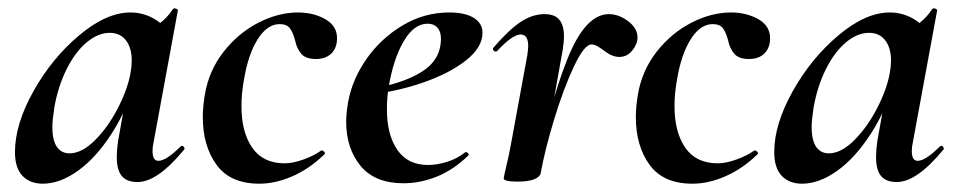

<svg xmlns="http://www.w3.org/2000/svg" viewBox="-20 -429 2311 462"><path d="M16 -63Q16 -130 60.5 -209.5Q105 -289 170.5 -344Q236 -399 294 -399Q328 -399 357 -380Q386 -361 389 -324L329 -357Q346 -359 364.5 -373Q383 -387 396 -407Q398 -409 400 -409Q403 -409 406 -407Q409 -405 408 -404L350 -89Q347 -76 347 -66Q347 -42 361 -42Q380 -42 415 -77Q416 -78 418 -78Q421 -78 423 -74.5Q425 -71 423 -69Q359 9 311 9Q285 9 273 -5.5Q261 -20 261 -51Q261 -68 264 -89L289 -229L310 -246Q287 -167 249 -108Q211 -49 167.5 -18Q124 13 83 13Q52 13 34 -6Q16 -25 16 -63ZM294 -253Q297 -270 297 -283Q297 -314 283 -332Q269 -350 244 -350Q216 -350 188.5 -327Q161 -304 140.5 -263Q120 -222 111 -172Q106 -140 106 -124Q106 -91 117 -75.5Q128 -60 147 -60Q177 -60 208.5 -91.5Q240 -123 263.5 -168.5Q287 -214 294 -253Z M468 -147Q468 -172 473 -202Q483 -260 518.5 -305Q554 -350 602 -374.5Q650 -399 697 -399Q734 -399 762.5 -383Q791 -367 791 -337Q791 -314 777.5 -300.5Q764 -287 740 -287Q716 -287 705 -299.5Q694 -312 690 -332Q685 -351 677.5 -361Q670 -371 653 -371Q623 -371 600 -334.5Q577 -298 567 -237Q561 -204 561 -174Q561 -111 587 -73.5Q613 -36 665 -36Q685 -36 711 -45.5Q737 -55 753 -67H754Q757 -67 760 -64Q763 -61 761 -58Q725 -23 684 -5Q643 13 604 13Q534 13 501 -32.5Q468 -78 468 -147Z M813 -136Q813 -158 818 -185Q828 -239 862.5 -288Q897 -337 949 -368Q1001 -399 1061 -399Q1099 -399 1120 -386Q1141 -373 1141 -350Q1141 -315 1101 -283.5Q1061 -252 997 -230Q933 -208 864 -201L866 -214Q948 -227 994.5 -256Q1041 -285 1041 -336Q1041 -353 1032.5 -362.5Q1024 -372 1009 -372Q976 -372 951 -329Q926 -286 915 -218Q911 -194 911 -166Q911 -105 936 -68.5Q961 -32 1010 -32Q1031 -32 1055.5 -39.5Q1080 -47 1100 -63H1101Q1104 -63 1106.5 -60Q1109 -57 1107 -55Q1071 -20 1031 -4Q991 12 951 12Q882 12 847.5 -30Q813 -72 813 -136Z M1445 -395Q1469 -395 1491.5 -378Q1514 -361 1514 -339Q1514 -323 1501.5 -307.5Q1489 -292 1470 -292Q1452 -292 1431 -309Q1424 -314 1417 -318Q1410 -322 1403 -322Q1386 -322 1361 -269Q1336 -216 1313.5 -142Q1291 -68 1281 -12L1271 -13Q1301 -175 1344.5 -285Q1388 -395 1445 -395ZM1192 0Q1193 -7 1198.5 -30Q1204 -53 1208 -74L1249 -297Q1251 -313 1251 -318Q1251 -346 1233 -346Q1213 -346 1176 -306Q1175 -305 1173 -305Q1169 -305 1167 -308.5Q1165 -312 1168 -315Q1204 -357 1232.5 -376Q1261 -395 1290 -395Q1315 -395 1326 -381.5Q1337 -368 1337 -342Q1337 -327 1334 -309L1281 -12Q1279 -3 1265 2.5Q1251 8 1225 8Q1192 8 1192 0Z M1510 -147Q1510 -172 1515 -202Q1525 -260 1560.5 -305Q1596 -350 1644 -374.5Q1692 -399 1739 -399Q1776 -399 1804.5 -383Q1833 -367 1833 -337Q1833 -314 1819.5 -300.5Q1806 -287 1782 -287Q1758 -287 1747 -299.5Q1736 -312 1732 -332Q1727 -351 1719.5 -361Q1712 -371 1695 -371Q1665 -371 1642 -334.5Q1619 -298 1609 -237Q1603 -204 1603 -174Q1603 -111 1629 -73.5Q1655 -36 1707 -36Q1727 -36 1753 -45.5Q1779 -55 1795 -67H1796Q1799 -67 1802 -64Q1805 -61 1803 -58Q1767 -23 1726 -5Q1685 13 1646 13Q1576 13 1543 -32.5Q1510 -78 1510 -147Z M1843 -63Q1843 -130 1887.5 -209.5Q1932 -289 1997.5 -344Q2063 -399 2121 -399Q2155 -399 2184 -380Q2213 -361 2216 -324L2156 -357Q2173 -359 2191.5 -373Q2210 -387 2223 -407Q2225 -409 2227 -409Q2230 -409 2233 -407Q2236 -405 2235 -404L2177 -89Q2174 -76 2174 -66Q2174 -42 2188 -42Q2207 -42 2242 -77Q2243 -78 2245 -78Q2248 -78 2250 -74.5Q2252 -71 2250 -69Q2186 9 2138 9Q2112 9 2100 -5.5Q2088 -20 2088 -51Q2088 -68 2091 -89L2116 -229L2137 -246Q2114 -167 2076 -108Q2038 -49 1994.5 -18Q1951 13 1910 13Q1879 13 1861 -6Q1843 -25 1843 -63ZM2121 -253Q2124 -270 2124 -283Q2124 -314 2110 -332Q2096 -350 2071 -350Q2043 -350 2015.5 -327Q1988 -304 1967.5 -263Q1947 -222 1938 -172Q1933 -140 1933 -124Q1933 -91 1944 -75.5Q1955 -60 1974 -60Q2004 -60 2035.5 -91.5Q2067 -123 2090.5 -168.5Q2114 -214 2121 -253Z"/></svg>

Font: Cormorant Garamond
Style: Bold Italic
Weight: 700
Italic angle: -10°
Designer: Christian Thalmann (Catharsis Fonts)
Foundry: Catharsis Fonts
Version: Version 4.000